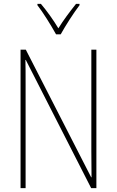

<svg xmlns="http://www.w3.org/2000/svg" viewBox="-20 -970 602 990"><path d="M269 -793H293C318 -838 358 -901 390 -943V-950H372C337 -906 307 -866 281 -824C256 -866 220 -916 191 -950H173V-943C200 -909 243 -840 269 -793ZM477 0V-714H451V-190C451 -156 452 -103 452 -56H450L113 -714H86V0H112V-534C112 -589 112 -625 111 -661H113L450 0Z"/></svg>

Font: Noto Sans Lao Condensed Thin
Style: Regular
Weight: 100
Width: 3
Designer: Monotype Design Team
Foundry: Monotype Imaging Inc.
Version: Version 2.003